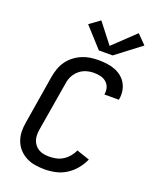

<svg xmlns="http://www.w3.org/2000/svg" viewBox="-177 -1083 955 1190"><g transform="rotate(20 300.0 -488.5)"><path d="M267 8Q235 8 203.5 3Q172 -2 145 -16Q118 -30 97.5 -52Q77 -74 66 -102.5Q55 -131 54 -163Q53 -195 59 -227L112 -550Q117 -577 126.5 -603.5Q136 -630 153 -653.5Q170 -677 193.5 -695Q217 -713 243.5 -724Q270 -735 297 -739Q324 -743 351 -743Q379 -743 406 -739.5Q433 -736 457.5 -727Q482 -718 502.5 -702Q523 -686 536 -664Q549 -642 553.5 -615Q558 -588 553 -560Q553 -559 552.5 -558Q552 -557 552 -555H457Q457 -556 457 -556.5Q457 -557 457 -558Q461 -581 454.5 -601.5Q448 -622 432 -635.5Q416 -649 395 -654Q374 -659 351 -659Q335 -659 318 -656Q301 -653 285 -646Q269 -639 255 -627Q241 -615 231 -600.5Q221 -586 215 -569.5Q209 -553 207 -536L153 -214Q150 -195 150 -177Q150 -159 155.5 -142.5Q161 -126 172 -112.5Q183 -99 198 -90.5Q213 -82 231 -79Q249 -76 267 -76Q290 -76 313 -81Q336 -86 356.5 -99Q377 -112 393 -131Q409 -150 418 -172L504 -143Q489 -109 464.5 -79Q440 -49 407.5 -28.5Q375 -8 338.5 0Q302 8 267 8ZM331 -800 213 -930 282 -980 384 -849 527 -985 586 -925 422 -800Z"/></g></svg>

Font: Iosevka SS04 Medium Extended
Style: Italic
Weight: 500
Width: 7
Italic angle: -9°
Monospace: yes
Designer: Belleve Invis
Foundry: Belleve Invis
Version: Version 19.0.0; ttfautohint (v1.8.4)